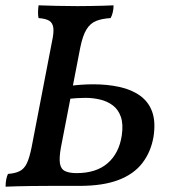

<svg xmlns="http://www.w3.org/2000/svg" viewBox="-20 -699 635 722"><path d="M1 3Q1 -12 3.5 -24.5Q6 -37 10 -45Q37 -47 54 -55.5Q71 -64 81 -85Q91 -106 99 -146L175 -540Q183 -576 180.5 -594.5Q178 -613 165 -621Q152 -629 125 -631Q123 -640 123 -652Q123 -664 125 -679Q149 -678 191.5 -677Q234 -676 271 -676Q296 -676 321.5 -676.5Q347 -677 369 -677.5Q391 -678 407 -679Q407 -665 404 -652.5Q401 -640 396 -631Q363 -629 341 -620Q319 -611 305 -588Q291 -565 282 -521L209 -144Q202 -105 205.5 -84Q209 -63 225 -55.5Q241 -48 268 -48Q342 -48 385 -85.5Q428 -123 438 -190Q444 -232 434.5 -259.5Q425 -287 404.5 -302.5Q384 -318 357 -324.5Q330 -331 302 -331Q288 -331 269.5 -330Q251 -329 233 -327L242 -376Q265 -379 287 -380.5Q309 -382 331 -382Q384 -382 429.5 -372Q475 -362 507 -339Q539 -316 552.5 -278Q566 -240 557 -183Q547 -127 515 -85.5Q483 -44 425 -22Q367 0 279 0Q214 0 170 0Q126 0 97 0.5Q68 1 45.5 1.5Q23 2 1 3Z"/></svg>

Font: Vollkorn Medium
Style: Italic
Weight: 500
Italic angle: -11°
Designer: Friedrich Althausen
Foundry: Friedrich Althausen
Version: Version 5.000